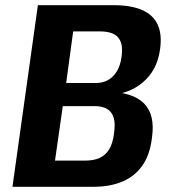

<svg xmlns="http://www.w3.org/2000/svg" viewBox="-20 -720 654 740"><path d="M126 -700H418Q485 -700 527.5 -681.5Q570 -663 587.5 -625.5Q605 -588 597 -531L596 -525Q585 -449 530.5 -402.5Q476 -356 392 -353V-367Q492 -365 535 -321.5Q578 -278 566 -192L565 -184Q557 -122 528.5 -81.5Q500 -41 452.5 -20.5Q405 0 338 0H28ZM307 -101Q342 -101 364.5 -111.5Q387 -122 400.5 -144Q414 -166 419 -202L420 -212Q427 -262 408 -286.5Q389 -311 344 -311H222L192 -101ZM348 -400Q376 -400 396.5 -411.5Q417 -423 430.5 -445.5Q444 -468 448 -498L449 -506Q455 -553 435 -576Q415 -599 364 -599H262L235 -400Z"/></svg>

Font: Pathway Extreme SemiCondensed
Style: Bold Italic
Weight: 700
Width: 4
Italic angle: -8°
Version: Version 1.001;gftools[0.9.26]